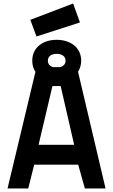

<svg xmlns="http://www.w3.org/2000/svg" viewBox="-20 -1075 645 1095"><path d="M443 -729C443 -805 380 -848 303 -848C226 -848 164 -805 164 -729C164 -704 170 -683 182 -666V-665L23 0H141L175 -136H426L464 0H582L425 -666C436 -683 443 -704 443 -729ZM279 -584H326L403 -249H200ZM153 -962 188 -867 436 -947 397 -1055ZM253 -729C253 -753 272 -768 303 -768C334 -768 354 -753 354 -729C354 -710 342 -697 322 -692H284C264 -697 253 -710 253 -729Z"/></svg>

Font: TitilliumText22L
Style: 800 wt
Weight: 800
Designer: Campivisivi
Foundry: Campivisivi
Version: 1.000